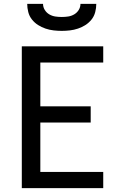

<svg xmlns="http://www.w3.org/2000/svg" viewBox="-20 -975 640 995"><path d="M93 0V-735H515V-651H189V-424H450V-340H189V-84H515V0ZM300 -815Q279 -815 257.5 -817.5Q236 -820 215.5 -827Q195 -834 177 -845.5Q159 -857 145.5 -874Q132 -891 126.5 -912.5Q121 -934 121 -955H203Q203 -938 212 -923.5Q221 -909 235.5 -900.5Q250 -892 266.5 -889.5Q283 -887 300 -887Q317 -887 333.5 -889.5Q350 -892 364.5 -900.5Q379 -909 388 -923.5Q397 -938 397 -955H479Q479 -934 473.5 -912.5Q468 -891 454.5 -874Q441 -857 423 -845.5Q405 -834 384.5 -827Q364 -820 342.5 -817.5Q321 -815 300 -815Z"/></svg>

Font: Iosevka Fixed Medium Extended
Style: Regular
Weight: 500
Width: 7
Monospace: yes
Designer: Belleve Invis
Foundry: Belleve Invis
Version: Version 24.1.1; ttfautohint (v1.8.4)